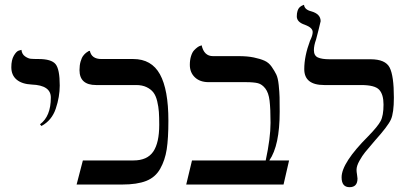

<svg xmlns="http://www.w3.org/2000/svg" viewBox="-20 -766 1717 797"><path d="M152 -243 146 -250Q191 -283 191 -361Q191 -412 112 -415Q71 -417 49 -435.5Q27 -454 27 -487Q27 -517 37.5 -535Q48 -553 58 -556L69 -559Q71 -541 84 -532Q97 -523 108 -522Q119 -521 140 -521Q193 -521 210.5 -500Q228 -479 228 -411Q228 -364 211.5 -315Q195 -266 152 -243Z M641 -248Q641 -280 639.5 -301.5Q638 -323 632.5 -346Q627 -369 616.5 -382.5Q606 -396 588 -404.5Q570 -413 545 -413H379Q310 -413 310 -475Q310 -495 314.5 -510.5Q319 -526 325 -534Q331 -542 337.5 -547Q344 -552 348 -554L353 -555Q360 -521 401 -521H533Q609 -521 644 -457.5Q679 -394 679 -265Q679 -191 672 -146Q665 -101 645 -65.5Q625 -30 587 -15Q549 0 487 0H298L324 -100H534Q591 -100 616 -136.5Q641 -173 641 -248Z M971 -533Q1007 -533 1033.5 -527.5Q1060 -522 1078 -514Q1096 -506 1108 -488.5Q1120 -471 1127 -456.5Q1134 -442 1137 -412.5Q1140 -383 1140.5 -362.5Q1141 -342 1141 -302Q1141 -162 1098 -100H1180L1157 0H753L777 -100H1083Q1103 -193 1103 -256Q1103 -315 1099 -348Q1095 -381 1081.5 -398.5Q1068 -416 1051 -420.5Q1034 -425 1000 -425H846Q810 -425 789 -445Q768 -465 768 -497Q768 -517 773 -533Q778 -549 785.5 -557Q793 -565 800 -570Q807 -575 812 -576L817 -578Q827 -533 864 -533Z M1283 -558Q1283 -535 1299.5 -527.5Q1316 -520 1348 -520H1518Q1580 -520 1597.5 -485.5Q1615 -451 1615 -361Q1615 -297 1602.5 -269.5Q1590 -242 1536 -182Q1507 -148 1495.5 -134Q1484 -120 1472 -98.5Q1460 -77 1460 -61Q1460 -53 1462 -41.5Q1464 -30 1464 -25Q1464 11 1431 11Q1398 11 1398 -30Q1398 -90 1509 -201Q1548 -241 1560 -263.5Q1572 -286 1572 -332Q1572 -374 1554 -393.5Q1536 -413 1479 -413H1326Q1243 -413 1243 -479Q1243 -533 1267 -597Q1278 -619 1278 -633Q1278 -651 1246 -663Q1212 -674 1212 -698Q1212 -711 1215 -720.5Q1218 -730 1222.5 -734.5Q1227 -739 1231.5 -741.5Q1236 -744 1239 -745L1242 -746Q1244 -726 1272 -719Q1311 -708 1311 -678Q1311 -676 1302.5 -642.5Q1294 -609 1292 -602Q1283 -577 1283 -558Z"/></svg>

Font: Libertinus Sans
Style: Regular
Weight: 400
Designer: Philipp H. Poll
Foundry: Khaled Hosny
Version: Version 6.1